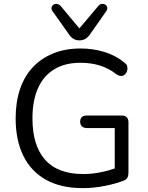

<svg xmlns="http://www.w3.org/2000/svg" viewBox="-20 -965 766 994"><path d="M409 9Q296 9 218.5 -34Q141 -77 101 -158Q61 -239 61 -352Q61 -436 83.5 -503Q106 -570 149.5 -616.5Q193 -663 255.5 -688.5Q318 -714 397 -714Q460 -714 519 -696.5Q578 -679 624 -641Q636 -632 638 -624Q640 -616 640 -611Q640 -605 637.5 -596.5Q635 -588 627.5 -580.5Q620 -573 613.5 -572.5Q607 -572 606 -572Q596 -572 585 -579Q544 -611 498 -625.5Q452 -640 396 -640Q316 -640 260.5 -606Q205 -572 176.5 -508Q148 -444 148 -352Q148 -212 213.5 -138Q279 -64 411 -64Q459 -64 505 -74Q541 -81 574 -93V-302H431Q413 -302 404 -311Q395 -320 395 -335Q395 -351 404 -359Q413 -367 431 -367H610Q627 -367 636 -358Q645 -349 645 -332V-71Q645 -56 640 -46Q635 -36 623 -31Q581 -14 522.5 -2.5Q464 9 409 9ZM391 -756Q376 -756 363 -762.5Q350 -769 340 -783L252 -907Q245 -917 247 -926.5Q249 -936 257 -941Q265 -946 275.5 -944.5Q286 -943 295 -933L391 -818L488 -933Q496 -943 506.5 -944.5Q517 -946 525 -941Q533 -936 535 -926.5Q537 -917 530 -907L443 -783Q432 -769 419.5 -762.5Q407 -756 391 -756Z"/></svg>

Font: Nunito
Style: Regular
Weight: 400
Designer: Vernon Adams
Foundry: Vernon Adams
Version: Version 3.602